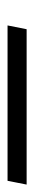

<svg xmlns="http://www.w3.org/2000/svg" viewBox="136 -224 89 496"><g transform="rotate(-90 180.0 24.5)"><path d="M353 49.3H-48.3L-38.6 0H362.8Z"/></g></svg>

Font: Franko
Style: Light Italic
Weight: 300
Designer: Google
Version: Version 1.200310; 2013